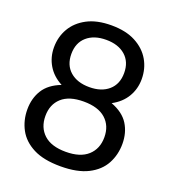

<svg xmlns="http://www.w3.org/2000/svg" viewBox="-130 -797 817 909"><g transform="rotate(20 278.0 -343.0)"><path d="M277 12Q192 12 139.5 -15Q87 -42 62.5 -87.5Q38 -133 38 -188Q38 -244 64.5 -286.5Q91 -329 151 -352Q104 -377 80 -417.5Q56 -458 56 -507Q56 -560 81 -603Q106 -646 155 -672Q204 -698 277 -698Q350 -698 399 -672Q448 -646 473 -603Q498 -560 498 -507Q498 -458 474 -417.5Q450 -377 403 -352Q464 -329 490.5 -286.5Q517 -244 517 -188Q517 -133 492.5 -87.5Q468 -42 415 -15Q362 12 277 12ZM277 -61Q350 -61 388 -95.5Q426 -130 426 -188Q426 -246 388 -280Q350 -314 277 -314Q204 -314 166.5 -280Q129 -246 129 -188Q129 -130 166.5 -95.5Q204 -61 277 -61ZM277 -387Q338 -387 374 -418.5Q410 -450 410 -506Q410 -562 374 -593.5Q338 -625 277 -625Q216 -625 180 -593.5Q144 -562 144 -506Q144 -450 180 -418.5Q216 -387 277 -387Z"/></g></svg>

Font: Archivo VF Beta
Style: Regular
Weight: 400
Designer: Hector Gatti
Foundry: Omnibus-Type
Version: Version 1.002